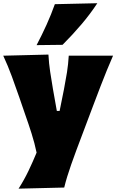

<svg xmlns="http://www.w3.org/2000/svg" viewBox="-21 -929 715 1181"><path d="M93.3 231.4Q127.9 177.2 154.8 120.8Q181.6 64.5 204.1 9.8Q191.9 -48.8 173.1 -108.2Q154.3 -167.5 134.3 -223.6L98.1 -329.1Q76.7 -391.6 52.2 -458Q27.8 -524.4 -1 -586.4L276.9 -593.3Q279.8 -538.6 287.6 -487.3Q295.4 -436 304.7 -381.3L328.6 -246.6H345.7L372.6 -380.4Q382.8 -432.6 390.9 -483.4Q398.9 -534.2 401.9 -586.4H674.3Q653.8 -539.1 635.7 -495.1Q617.7 -451.2 597.4 -398.4Q577.1 -345.7 549.3 -272L487.3 -107.4Q444.8 3.9 417 82.8Q389.2 161.6 374 224.6ZM204.1 -651.4Q237.3 -714.8 265.6 -777.3Q293.9 -839.8 316.4 -903.3L577.6 -909.2Q534.2 -842.8 479.5 -778.6Q424.8 -714.4 363.8 -653.3Z"/></svg>

Font: Pinar-DS1-FD Black
Style: Regular
Weight: 900
Designer: Amin Abedi
Version: Version 2.000